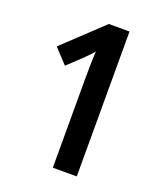

<svg xmlns="http://www.w3.org/2000/svg" viewBox="-133 -802 755 889"><g transform="rotate(20 244.5 -357.0)"><path d="M351 0V-714H249L58 -534L124 -463L191 -526C211 -545 227 -562 236 -574C234 -532 233 -486 233 -442V0Z"/></g></svg>

Font: Noto Sans Arabic UI Cn SmBd
Style: Regular
Weight: 600
Width: 3
Designer: Monotype Design Team, Nadine Chahine and Nizar Qandah
Foundry: Monotype Imaging Inc.
Version: Version 2.010